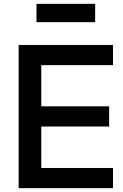

<svg xmlns="http://www.w3.org/2000/svg" viewBox="-20 -979 641 999"><path d="M169.9 -863.8V-959H475.1V-863.8ZM77.1 0V-745.1H567.9V-640.1H194.8V-425.8H547.9V-320.8H194.8V-105H567.9V0Z"/></svg>

Font: Plus Jakarta Sans SemiBold
Style: Regular
Weight: 600
Designer: Gumpita Rahayu
Foundry: Tokotype
Version: Version 2.006